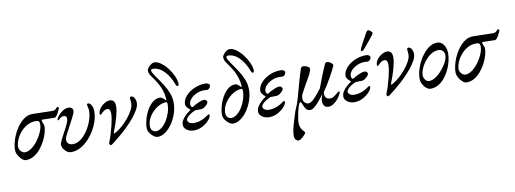

<svg xmlns="http://www.w3.org/2000/svg" viewBox="-72 -1136 4974 1856"><g transform="rotate(-10 2415.0 -208.0)"><path d="M107 14Q88 14 67.5 -4Q47 -22 32.5 -48.5Q18 -75 18 -99Q18 -146 35.5 -200.5Q53 -255 84 -303.5Q115 -352 155 -383Q195 -414 241 -414Q257 -414 283.5 -413.5Q310 -413 340.5 -412Q371 -411 399.5 -410.5Q428 -410 447 -410Q455 -410 462.5 -414.5Q470 -419 475 -423Q481 -429 485 -434Q489 -439 491 -439Q496 -439 501 -436Q506 -433 506 -429Q506 -424 500 -410Q494 -396 485 -380Q476 -364 466.5 -352.5Q457 -341 449 -341Q444 -341 426 -341.5Q408 -342 386.5 -342.5Q365 -343 348.5 -343.5Q332 -344 329 -344Q319 -344 322 -330Q324 -322 331.5 -304.5Q339 -287 339 -279Q339 -251 328.5 -213Q318 -175 297.5 -135.5Q277 -96 248.5 -62Q220 -28 184.5 -7Q149 14 107 14ZM110 -62Q141 -62 174.5 -86Q208 -110 236.5 -148Q265 -186 283 -227.5Q301 -269 301 -305Q301 -326 292.5 -333.5Q284 -341 263 -341Q216 -341 177 -319Q138 -297 110 -263Q82 -229 67 -191.5Q52 -154 52 -124Q53 -102 70.5 -82Q88 -62 110 -62Z M552 14Q524 14 502.5 -4Q481 -22 471 -44.5Q461 -67 465 -82Q471 -101 483.5 -126.5Q496 -152 511 -179.5Q526 -207 539 -232Q552 -257 558 -273Q570 -304 565.5 -323Q561 -342 537 -342Q522 -342 510.5 -334.5Q499 -327 492 -319Q485 -311 481 -311Q476 -311 474.5 -313.5Q473 -316 475 -323Q480 -339 499 -360.5Q518 -382 544.5 -398Q571 -414 596 -414Q616 -414 626.5 -406.5Q637 -399 639.5 -386.5Q642 -374 637 -358Q630 -339 613.5 -306.5Q597 -274 578 -238.5Q559 -203 543.5 -173.5Q528 -144 524 -131Q515 -100 531 -79.5Q547 -59 580 -59Q620 -59 657.5 -87Q695 -115 724.5 -159.5Q754 -204 771.5 -254.5Q789 -305 789 -350Q789 -370 785 -382.5Q781 -395 779 -408Q778 -413 782.5 -417.5Q787 -422 790 -422Q801 -422 812 -412Q823 -402 830.5 -383Q838 -364 838 -336Q838 -289 822 -240Q806 -191 778 -145.5Q750 -100 714 -64Q678 -28 636.5 -7Q595 14 552 14Z M938 14Q935 14 931.5 10Q928 6 926.5 0Q925 -6 927 -13Q928 -15 936.5 -36.5Q945 -58 953 -84Q982 -182 990.5 -236.5Q999 -291 991.5 -313.5Q984 -336 965 -336Q947 -336 931.5 -325Q916 -314 906 -303Q896 -292 892 -292Q887 -292 886 -294.5Q885 -297 885 -304Q885 -331 904 -356Q923 -381 950.5 -397.5Q978 -414 1002 -414Q1028 -414 1041 -397.5Q1054 -381 1054 -348Q1054 -310 1037.5 -247.5Q1021 -185 989 -104Q988 -100 987 -95.5Q986 -91 990 -91Q993 -91 996 -93Q999 -95 1009 -100Q1037 -115 1070 -144Q1103 -173 1133.5 -209.5Q1164 -246 1183.5 -283Q1203 -320 1203 -349Q1203 -369 1201 -382.5Q1199 -396 1199 -400Q1199 -406 1203 -410.5Q1207 -415 1214 -415Q1231 -415 1244 -394Q1257 -373 1257 -346Q1257 -317 1238 -282Q1219 -247 1189 -210Q1159 -173 1123.5 -137.5Q1088 -102 1054 -73Q1020 -44 995 -24Q970 -5 958.5 4.5Q947 14 938 14Z M1401 14Q1382 14 1360 -1.5Q1338 -17 1323 -41Q1308 -65 1308 -89Q1308 -126 1320.5 -172Q1333 -218 1356.5 -260Q1380 -302 1412.5 -329Q1445 -356 1485 -356Q1493 -356 1502 -351.5Q1511 -347 1520 -339Q1529 -331 1536 -322Q1540 -318 1542 -322.5Q1544 -327 1543 -336Q1540 -371 1532 -400Q1524 -429 1513 -453.5Q1502 -478 1489 -499Q1463 -542 1439.5 -573Q1416 -604 1416 -633Q1416 -642 1423.5 -654Q1431 -666 1442.5 -676.5Q1454 -687 1466 -694Q1478 -701 1488 -701Q1521 -701 1555.5 -676Q1590 -651 1619.5 -612Q1649 -573 1667.5 -530.5Q1686 -488 1686 -453Q1686 -447 1682.5 -442Q1679 -437 1674 -437Q1671 -437 1665.5 -440.5Q1660 -444 1657 -453Q1624 -542 1573.5 -592Q1523 -642 1463 -642Q1457 -642 1452 -638.5Q1447 -635 1447 -629Q1447 -619 1455 -604Q1463 -589 1477 -569Q1517 -513 1546 -467Q1575 -421 1591.5 -377Q1608 -333 1608 -284Q1608 -232 1590.5 -179.5Q1573 -127 1543 -83Q1513 -39 1476 -12.5Q1439 14 1401 14ZM1391 -42Q1419 -42 1447 -63Q1475 -84 1497.5 -119Q1520 -154 1534 -197Q1548 -240 1548 -284Q1548 -290 1545.5 -296Q1543 -302 1537 -302Q1503 -302 1469 -285Q1435 -268 1406 -239Q1377 -210 1359.5 -174.5Q1342 -139 1342 -102Q1342 -69 1358.5 -55.5Q1375 -42 1391 -42Z M1752 14Q1728 14 1706 4.5Q1684 -5 1670.5 -21.5Q1657 -38 1657 -59Q1657 -84 1672 -107.5Q1687 -131 1707 -149.5Q1727 -168 1742 -178Q1750 -183 1753 -187.5Q1756 -192 1750 -196Q1737 -204 1725 -219.5Q1713 -235 1713 -251Q1713 -280 1731 -309Q1749 -338 1780.5 -361.5Q1812 -385 1853.5 -399.5Q1895 -414 1942 -414Q1959 -414 1970.5 -406.5Q1982 -399 1982 -389Q1982 -380 1977 -371Q1972 -362 1964 -356Q1956 -350 1948 -350Q1943 -350 1935 -351Q1927 -352 1918 -352Q1880 -352 1844 -336Q1808 -320 1785 -294.5Q1762 -269 1762 -240Q1762 -229 1767.5 -220Q1773 -211 1783 -211Q1796 -221 1818 -232.5Q1840 -244 1862.5 -252.5Q1885 -261 1899 -261Q1914 -261 1922 -252.5Q1930 -244 1930 -236Q1930 -225 1917.5 -211Q1905 -197 1889 -187Q1873 -177 1861 -177Q1847 -177 1833 -176.5Q1819 -176 1801 -176Q1779 -168 1757 -154.5Q1735 -141 1720.5 -125.5Q1706 -110 1706 -96Q1706 -82 1722 -69.5Q1738 -57 1767 -57Q1800 -57 1827 -66Q1854 -75 1874 -86.5Q1894 -98 1906 -107Q1918 -116 1920 -116Q1929 -116 1929 -102Q1929 -91 1916 -72Q1903 -53 1879 -33Q1855 -13 1823 0.5Q1791 14 1752 14Z M2140 14Q2121 14 2099 -1.5Q2077 -17 2062 -41Q2047 -65 2047 -89Q2047 -126 2059.5 -172Q2072 -218 2095.5 -260Q2119 -302 2151.5 -329Q2184 -356 2224 -356Q2232 -356 2241 -351.5Q2250 -347 2259 -339Q2268 -331 2275 -322Q2279 -318 2281 -322.5Q2283 -327 2282 -336Q2279 -371 2271 -400Q2263 -429 2252 -453.5Q2241 -478 2228 -499Q2202 -542 2178.5 -573Q2155 -604 2155 -633Q2155 -642 2162.5 -654Q2170 -666 2181.5 -676.5Q2193 -687 2205 -694Q2217 -701 2227 -701Q2260 -701 2294.5 -676Q2329 -651 2358.5 -612Q2388 -573 2406.5 -530.5Q2425 -488 2425 -453Q2425 -447 2421.5 -442Q2418 -437 2413 -437Q2410 -437 2404.5 -440.5Q2399 -444 2396 -453Q2363 -542 2312.5 -592Q2262 -642 2202 -642Q2196 -642 2191 -638.5Q2186 -635 2186 -629Q2186 -619 2194 -604Q2202 -589 2216 -569Q2256 -513 2285 -467Q2314 -421 2330.5 -377Q2347 -333 2347 -284Q2347 -232 2329.5 -179.5Q2312 -127 2282 -83Q2252 -39 2215 -12.5Q2178 14 2140 14ZM2130 -42Q2158 -42 2186 -63Q2214 -84 2236.5 -119Q2259 -154 2273 -197Q2287 -240 2287 -284Q2287 -290 2284.5 -296Q2282 -302 2276 -302Q2242 -302 2208 -285Q2174 -268 2145 -239Q2116 -210 2098.5 -174.5Q2081 -139 2081 -102Q2081 -69 2097.5 -55.5Q2114 -42 2130 -42Z M2491 14Q2467 14 2445 4.5Q2423 -5 2409.5 -21.5Q2396 -38 2396 -59Q2396 -84 2411 -107.5Q2426 -131 2446 -149.5Q2466 -168 2481 -178Q2489 -183 2492 -187.5Q2495 -192 2489 -196Q2476 -204 2464 -219.5Q2452 -235 2452 -251Q2452 -280 2470 -309Q2488 -338 2519.5 -361.5Q2551 -385 2592.5 -399.5Q2634 -414 2681 -414Q2698 -414 2709.5 -406.5Q2721 -399 2721 -389Q2721 -380 2716 -371Q2711 -362 2703 -356Q2695 -350 2687 -350Q2682 -350 2674 -351Q2666 -352 2657 -352Q2619 -352 2583 -336Q2547 -320 2524 -294.5Q2501 -269 2501 -240Q2501 -229 2506.5 -220Q2512 -211 2522 -211Q2535 -221 2557 -232.5Q2579 -244 2601.5 -252.5Q2624 -261 2638 -261Q2653 -261 2661 -252.5Q2669 -244 2669 -236Q2669 -225 2656.5 -211Q2644 -197 2628 -187Q2612 -177 2600 -177Q2586 -177 2572 -176.5Q2558 -176 2540 -176Q2518 -168 2496 -154.5Q2474 -141 2459.5 -125.5Q2445 -110 2445 -96Q2445 -82 2461 -69.5Q2477 -57 2506 -57Q2539 -57 2566 -66Q2593 -75 2613 -86.5Q2633 -98 2645 -107Q2657 -116 2659 -116Q2668 -116 2668 -102Q2668 -91 2655 -72Q2642 -53 2618 -33Q2594 -13 2562 0.5Q2530 14 2491 14Z M2735 285Q2725 285 2715.5 278.5Q2706 272 2700.5 260.5Q2695 249 2695 234Q2695 201 2704.5 161Q2714 121 2727.5 79Q2741 37 2752 0Q2757 -13 2769 -40.5Q2781 -68 2788 -92Q2791 -102 2799 -129.5Q2807 -157 2817 -194Q2827 -231 2838 -269.5Q2849 -308 2858.5 -340.5Q2868 -373 2874 -390Q2878 -401 2883.5 -407.5Q2889 -414 2899 -414Q2916 -414 2930.5 -408.5Q2945 -403 2954 -395.5Q2963 -388 2963 -382Q2963 -367 2954.5 -346.5Q2946 -326 2930 -298Q2914 -270 2893 -233.5Q2872 -197 2848 -150Q2842 -137 2841 -125Q2840 -113 2840 -105Q2840 -82 2855.5 -67Q2871 -52 2892 -52Q2905 -52 2922 -63Q2939 -74 2963.5 -101.5Q2988 -129 3024 -176Q3044 -232 3064.5 -284Q3085 -336 3115 -402Q3119 -410 3124.5 -412Q3130 -414 3136 -414Q3149 -414 3162.5 -406Q3176 -398 3184.5 -387.5Q3193 -377 3190 -370Q3185 -356 3169.5 -326Q3154 -296 3133.5 -259.5Q3113 -223 3092.5 -190Q3072 -157 3057 -137Q3048 -109 3060.5 -85.5Q3073 -62 3107 -62Q3126 -62 3145.5 -75.5Q3165 -89 3180 -102Q3195 -115 3199 -115Q3203 -115 3206 -112.5Q3209 -110 3207 -106Q3193 -70 3170.5 -43Q3148 -16 3123 -1Q3098 14 3075 14Q3055 14 3043 4.5Q3031 -5 3026 -22Q3021 -39 3022 -60Q3023 -73 3027.5 -87.5Q3032 -102 3037 -115H3035Q3031 -109 3015.5 -88.5Q3000 -68 2979.5 -44.5Q2959 -21 2937 -3.5Q2915 14 2896 14Q2867 14 2852.5 -10Q2838 -34 2828 -60Q2827 -64 2825 -68Q2823 -72 2821 -74.5Q2819 -77 2815 -77Q2810 -77 2803.5 -66Q2797 -55 2792 -39Q2787 -25 2780 5Q2773 35 2768 66Q2763 97 2763 116Q2763 146 2771.5 164Q2780 182 2788 193Q2796 203 2802.5 208.5Q2809 214 2809 219Q2809 227 2800 238Q2791 249 2778.5 260Q2766 271 2754 278Q2742 285 2735 285Z M3328 14Q3304 14 3282 4.5Q3260 -5 3246.5 -21.5Q3233 -38 3233 -59Q3233 -84 3248 -107.5Q3263 -131 3283 -149.5Q3303 -168 3318 -178Q3326 -183 3329 -187.5Q3332 -192 3326 -196Q3313 -204 3301 -219.5Q3289 -235 3289 -251Q3289 -280 3307 -309Q3325 -338 3356.5 -361.5Q3388 -385 3429.5 -399.5Q3471 -414 3518 -414Q3535 -414 3546.5 -406.5Q3558 -399 3558 -389Q3558 -380 3553 -371Q3548 -362 3540 -356Q3532 -350 3524 -350Q3519 -350 3511 -351Q3503 -352 3494 -352Q3456 -352 3420 -336Q3384 -320 3361 -294.5Q3338 -269 3338 -240Q3338 -229 3343.5 -220Q3349 -211 3359 -211Q3372 -221 3394 -232.5Q3416 -244 3438.5 -252.5Q3461 -261 3475 -261Q3490 -261 3498 -252.5Q3506 -244 3506 -236Q3506 -225 3493.5 -211Q3481 -197 3465 -187Q3449 -177 3437 -177Q3423 -177 3409 -176.5Q3395 -176 3377 -176Q3355 -168 3333 -154.5Q3311 -141 3296.5 -125.5Q3282 -110 3282 -96Q3282 -82 3298 -69.5Q3314 -57 3343 -57Q3376 -57 3403 -66Q3430 -75 3450 -86.5Q3470 -98 3482 -107Q3494 -116 3496 -116Q3505 -116 3505 -102Q3505 -91 3492 -72Q3479 -53 3455 -33Q3431 -13 3399 0.5Q3367 14 3328 14ZM3486 -459Q3478 -459 3478.5 -467Q3479 -475 3480 -479Q3484 -490 3493.5 -509Q3503 -528 3515 -550Q3527 -572 3538 -591.5Q3549 -611 3555 -623Q3560 -633 3566.5 -640.5Q3573 -648 3580 -648Q3585 -648 3594.5 -642Q3604 -636 3611.5 -627.5Q3619 -619 3619 -611Q3619 -609 3606 -592Q3593 -575 3574 -551.5Q3555 -528 3537 -506.5Q3519 -485 3509 -474Q3504 -469 3498 -464Q3492 -459 3486 -459Z M3659 14Q3656 14 3652.5 10Q3649 6 3647.5 0Q3646 -6 3648 -13Q3649 -15 3657.5 -36.5Q3666 -58 3674 -84Q3703 -182 3711.5 -236.5Q3720 -291 3712.5 -313.5Q3705 -336 3686 -336Q3668 -336 3652.5 -325Q3637 -314 3627 -303Q3617 -292 3613 -292Q3608 -292 3607 -294.5Q3606 -297 3606 -304Q3606 -331 3625 -356Q3644 -381 3671.5 -397.5Q3699 -414 3723 -414Q3749 -414 3762 -397.5Q3775 -381 3775 -348Q3775 -310 3758.5 -247.5Q3742 -185 3710 -104Q3709 -100 3708 -95.5Q3707 -91 3711 -91Q3714 -91 3717 -93Q3720 -95 3730 -100Q3758 -115 3791 -144Q3824 -173 3854.5 -209.5Q3885 -246 3904.5 -283Q3924 -320 3924 -349Q3924 -369 3922 -382.5Q3920 -396 3920 -400Q3920 -406 3924 -410.5Q3928 -415 3935 -415Q3952 -415 3965 -394Q3978 -373 3978 -346Q3978 -317 3959 -282Q3940 -247 3910 -210Q3880 -173 3844.5 -137.5Q3809 -102 3775 -73Q3741 -44 3716 -24Q3691 -5 3679.5 4.5Q3668 14 3659 14Z M4078 14Q4058 14 4037 -3Q4016 -20 4002.5 -46Q3989 -72 3989 -99Q3989 -146 4007 -200.5Q4025 -255 4056.5 -303.5Q4088 -352 4128.5 -383Q4169 -414 4215 -414Q4245 -414 4264.5 -396Q4284 -378 4294 -350.5Q4304 -323 4304 -296Q4304 -260 4294 -218Q4284 -176 4264.5 -135Q4245 -94 4217.5 -60.5Q4190 -27 4155 -6.5Q4120 14 4078 14ZM4078 -62Q4109 -62 4143.5 -85.5Q4178 -109 4208.5 -145Q4239 -181 4257.5 -219.5Q4276 -258 4274 -287Q4273 -309 4257 -325Q4241 -341 4217 -341Q4178 -341 4143.5 -319Q4109 -297 4081.5 -262.5Q4054 -228 4039 -191Q4024 -154 4024 -124Q4025 -102 4040.5 -82Q4056 -62 4078 -62Z M4431 14Q4412 14 4391.5 -4Q4371 -22 4356.5 -48.5Q4342 -75 4342 -99Q4342 -146 4359.5 -200.5Q4377 -255 4408 -303.5Q4439 -352 4479 -383Q4519 -414 4565 -414Q4581 -414 4607.5 -413.5Q4634 -413 4664.5 -412Q4695 -411 4723.5 -410.5Q4752 -410 4771 -410Q4779 -410 4786.5 -414.5Q4794 -419 4799 -423Q4805 -429 4809 -434Q4813 -439 4815 -439Q4820 -439 4825 -436Q4830 -433 4830 -429Q4830 -424 4824 -410Q4818 -396 4809 -380Q4800 -364 4790.5 -352.5Q4781 -341 4773 -341Q4768 -341 4750 -341.5Q4732 -342 4710.5 -342.5Q4689 -343 4672.5 -343.5Q4656 -344 4653 -344Q4643 -344 4646 -330Q4648 -322 4655.5 -304.5Q4663 -287 4663 -279Q4663 -251 4652.5 -213Q4642 -175 4621.5 -135.5Q4601 -96 4572.5 -62Q4544 -28 4508.5 -7Q4473 14 4431 14ZM4434 -62Q4465 -62 4498.5 -86Q4532 -110 4560.5 -148Q4589 -186 4607 -227.5Q4625 -269 4625 -305Q4625 -326 4616.5 -333.5Q4608 -341 4587 -341Q4540 -341 4501 -319Q4462 -297 4434 -263Q4406 -229 4391 -191.5Q4376 -154 4376 -124Q4377 -102 4394.5 -82Q4412 -62 4434 -62Z"/></g></svg>

Font: EB Garamond
Style: Italic
Weight: 400
Italic angle: -17.2°
Designer: Georg Duffner and Octavio Pardo
Foundry: Georg Duffner
Version: Version 1.001